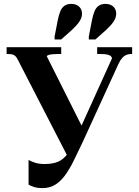

<svg xmlns="http://www.w3.org/2000/svg" viewBox="-20 -953 714 988"><path d="M406 -223Q380 -168 358 -123.5Q336 -79 313 -48.5Q290 -18 262.5 -1.5Q235 15 198 15Q174 15 156 9.5Q138 4 127 -3V-130Q138 -123 159.5 -116Q181 -109 208 -109Q253 -109 280.5 -121.5Q308 -134 328 -162Q348 -190 368 -237L556 -652Q556 -659 550.5 -664Q545 -669 533 -672Q521 -675 501 -675H480V-710H660V-675H653Q640 -675 629 -670Q618 -665 608.5 -654.5Q599 -644 590 -625ZM413 -280 330 -144 70 -649Q64 -661 56.5 -666.5Q49 -672 40.5 -673.5Q32 -675 21 -675H14V-710H295V-675H279Q265 -675 251.5 -674Q238 -673 229.5 -670Q221 -667 221 -663ZM277 -848Q283 -878 291 -896.5Q299 -915 313 -924Q327 -933 346 -933Q372 -933 387 -919Q402 -905 402 -883Q402 -862 388.5 -842Q375 -822 349 -798L295 -750H261V-765ZM453 -848Q459 -878 467 -896.5Q475 -915 489 -924Q503 -933 522 -933Q548 -933 563 -919Q578 -905 578 -883Q578 -862 564.5 -842Q551 -822 525 -798L471 -750H437V-765Z"/></svg>

Font: Roboto Serif 144pt SemiBold
Style: Regular
Weight: 600
Version: Version 1.008